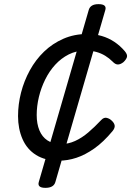

<svg xmlns="http://www.w3.org/2000/svg" viewBox="-20 -756 633 926"><path d="M263 19Q198 19 154 -8.5Q110 -36 88.5 -85.5Q67 -135 67 -196Q67 -253 81.5 -309.5Q96 -366 124 -417Q152 -468 192.5 -507Q233 -546 285.5 -569Q338 -592 400 -592Q438 -592 470.5 -582.5Q503 -573 531 -554.5Q559 -536 582 -509Q596 -492 592 -480Q588 -468 575 -456Q561 -445 548.5 -445Q536 -445 523 -459Q507 -475 487.5 -487Q468 -499 444.5 -505.5Q421 -512 392 -512Q348 -512 311.5 -493.5Q275 -475 246.5 -444Q218 -413 198 -372.5Q178 -332 167.5 -288Q157 -244 157 -201Q157 -159 170 -127.5Q183 -96 208.5 -79Q234 -62 273 -61Q309 -61 342 -76Q375 -91 406 -117.5Q437 -144 468 -177Q481 -191 495 -187.5Q509 -184 519 -174Q531 -163 533 -151Q535 -139 523 -124Q479 -71 435 -40Q391 -9 348.5 5Q306 19 263 19ZM199 150Q159 150 167 122L408 -708Q416 -736 455 -736Q496 -736 488 -708L247 122Q239 150 199 150Z"/></svg>

Font: Playwrite AU NSW
Style: Regular
Weight: 400
Designer: Veronika Burian, José Scaglione
Foundry: TypeTogether
Version: Version 1.002